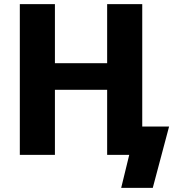

<svg xmlns="http://www.w3.org/2000/svg" viewBox="-20 -750 845 930"><path d="M499 -315H246V0H76V-730H246V-444H499V-730H669V-137H799L720 160H567L606 0H593H499Z"/></svg>

Font: Mplus 1p ExtraBold
Style: Regular
Weight: 800
Version: Version 1.061